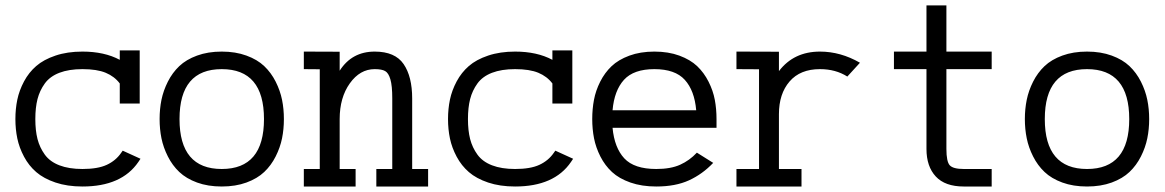

<svg xmlns="http://www.w3.org/2000/svg" viewBox="-20 -678 4282 706"><path d="M493.7 -297.4H420.4V-371.1Q400.9 -397 368.7 -410.4Q336.4 -423.8 283.2 -423.8Q233.4 -423.8 198.5 -410.4Q163.6 -397 144.8 -371.1Q126 -345.2 117.9 -313.7Q109.9 -282.2 109.9 -240.2Q109.9 -198.2 117.9 -166.7Q126 -135.3 144.8 -109.4Q163.6 -83.5 198.5 -70.1Q233.4 -56.6 283.2 -56.6Q339.8 -56.6 372.8 -72Q405.8 -87.4 425.3 -115.7L431.2 -124L496.6 -94.2L488.8 -82.5Q427.2 7.8 283.2 7.8Q227.5 7.8 184.1 -6.8Q140.6 -21.5 113.3 -45.2Q85.9 -68.8 68.4 -101.8Q50.8 -134.8 43.7 -168.7Q36.6 -202.6 36.6 -240.2Q36.6 -277.8 43.7 -311.8Q50.8 -345.7 68.4 -378.7Q85.9 -411.6 113.3 -435.3Q140.6 -459 184.1 -473.6Q227.5 -488.3 283.2 -488.3Q363.8 -488.3 420.4 -458V-492.7H493.7Z M795.4 -56.6Q950.7 -56.6 950.7 -240.2Q950.7 -423.8 795.4 -423.8Q640.1 -423.8 640.1 -240.2Q640.1 -56.6 795.4 -56.6ZM1017.1 -311Q1023.9 -277.3 1023.9 -240.2Q1023.9 -203.1 1017.1 -169.4Q1010.3 -135.7 993.7 -102.8Q977.1 -69.8 951.7 -45.7Q926.3 -21.5 886.2 -6.8Q846.2 7.8 795.4 7.8Q744.6 7.8 704.6 -6.8Q664.6 -21.5 639.2 -45.7Q613.8 -69.8 597.2 -102.8Q580.6 -135.7 573.7 -169.4Q566.9 -203.1 566.9 -240.2Q566.9 -277.3 573.7 -311Q580.6 -344.7 597.2 -377.7Q613.8 -410.6 639.2 -434.8Q664.6 -459 704.6 -473.6Q744.6 -488.3 795.4 -488.3Q846.2 -488.3 886.2 -473.6Q926.3 -459 951.7 -434.8Q977.1 -410.6 993.7 -377.7Q1010.3 -344.7 1017.1 -311Z M1097.2 7.8V-56.6H1155.8V-423.3L1097.2 -423.8V-488.3L1229 -487.8V-418Q1273.9 -488.3 1357.9 -488.3Q1432.6 -488.3 1464.1 -442.4Q1495.6 -396.5 1495.6 -315.9V-56.6H1554.2V7.8H1363.8V-56.6H1422.4V-315.9Q1422.4 -362.8 1415.5 -386.2Q1408.7 -409.7 1396.2 -416.7Q1383.8 -423.8 1357.9 -423.8Q1303.7 -423.8 1266.4 -371.6Q1229 -319.3 1229 -240.2V-56.6H1287.6V7.8Z M2084.5 -297.4H2011.2V-371.1Q1991.7 -397 1959.5 -410.4Q1927.2 -423.8 1874 -423.8Q1824.2 -423.8 1789.3 -410.4Q1754.4 -397 1735.6 -371.1Q1716.8 -345.2 1708.7 -313.7Q1700.7 -282.2 1700.7 -240.2Q1700.7 -198.2 1708.7 -166.7Q1716.8 -135.3 1735.6 -109.4Q1754.4 -83.5 1789.3 -70.1Q1824.2 -56.6 1874 -56.6Q1930.7 -56.6 1963.6 -72Q1996.6 -87.4 2016.1 -115.7L2022 -124L2087.4 -94.2L2079.6 -82.5Q2018.1 7.8 1874 7.8Q1818.4 7.8 1774.9 -6.8Q1731.4 -21.5 1704.1 -45.2Q1676.8 -68.8 1659.2 -101.8Q1641.6 -134.8 1634.5 -168.7Q1627.4 -202.6 1627.4 -240.2Q1627.4 -277.8 1634.5 -311.8Q1641.6 -345.7 1659.2 -378.7Q1676.8 -411.6 1704.1 -435.3Q1731.4 -459 1774.9 -473.6Q1818.4 -488.3 1874 -488.3Q1954.6 -488.3 2011.2 -458V-492.7H2084.5Z M2232.4 -272.5H2540Q2533.7 -345.2 2498 -384.5Q2462.4 -423.8 2386.2 -423.8Q2310.1 -423.8 2274.4 -384.5Q2238.8 -345.2 2232.4 -272.5ZM2232.4 -208Q2239.3 -134.8 2275.6 -95.7Q2312 -56.6 2393.1 -56.6Q2446.3 -56.6 2481 -72.3Q2515.6 -87.9 2542.5 -116.7L2602.5 -79.1Q2563 -37.6 2513.4 -14.9Q2463.9 7.8 2393.1 7.8Q2339.8 7.8 2298.1 -6.8Q2256.3 -21.5 2230.5 -45.4Q2204.6 -69.3 2187.7 -102.5Q2170.9 -135.7 2164.3 -169.4Q2157.7 -203.1 2157.7 -240.2Q2157.7 -277.3 2164.1 -311Q2170.4 -344.7 2187 -377.7Q2203.6 -410.6 2228.8 -434.6Q2253.9 -458.5 2294.2 -473.4Q2334.5 -488.3 2386.2 -488.3Q2438 -488.3 2478.3 -473.4Q2518.6 -458.5 2543.7 -434.6Q2568.8 -410.6 2585.4 -377.7Q2602.1 -344.7 2608.4 -311Q2614.7 -277.3 2614.7 -240.2V-208Z M3095.7 -396.5Q3052.7 -423.8 2995.1 -423.8Q2922.4 -423.8 2883.3 -378.4Q2844.2 -333 2844.2 -258.3V-56.6H2927.2V7.8H2688V-56.6H2771V-423.3L2688 -423.8V-488.3L2844.2 -487.8V-416.5Q2898.9 -488.3 2995.1 -488.3Q3070.8 -488.3 3142.1 -447.3Z M3386.7 -658.2H3460V-488.3H3626.5V-423.8H3460V-130.4Q3460 -83.5 3472.4 -70.1Q3484.9 -56.6 3523.9 -56.6H3626.5V7.8H3523.9Q3455.1 7.8 3420.9 -29.1Q3386.7 -65.9 3386.7 -130.4V-423.8H3267.1V-488.3H3386.7Z M3977.1 -56.6Q4132.3 -56.6 4132.3 -240.2Q4132.3 -423.8 3977.1 -423.8Q3821.8 -423.8 3821.8 -240.2Q3821.8 -56.6 3977.1 -56.6ZM4198.7 -311Q4205.6 -277.3 4205.6 -240.2Q4205.6 -203.1 4198.7 -169.4Q4191.9 -135.7 4175.3 -102.8Q4158.7 -69.8 4133.3 -45.7Q4107.9 -21.5 4067.9 -6.8Q4027.8 7.8 3977.1 7.8Q3926.3 7.8 3886.2 -6.8Q3846.2 -21.5 3820.8 -45.7Q3795.4 -69.8 3778.8 -102.8Q3762.2 -135.7 3755.4 -169.4Q3748.5 -203.1 3748.5 -240.2Q3748.5 -277.3 3755.4 -311Q3762.2 -344.7 3778.8 -377.7Q3795.4 -410.6 3820.8 -434.8Q3846.2 -459 3886.2 -473.6Q3926.3 -488.3 3977.1 -488.3Q4027.8 -488.3 4067.9 -473.6Q4107.9 -459 4133.3 -434.8Q4158.7 -410.6 4175.3 -377.7Q4191.9 -344.7 4198.7 -311Z"/></svg>

Font: AzarMehrMonospaced
Style: SerifBold
Weight: 1
Designer: Amin Abedi
Version: Version 1.00